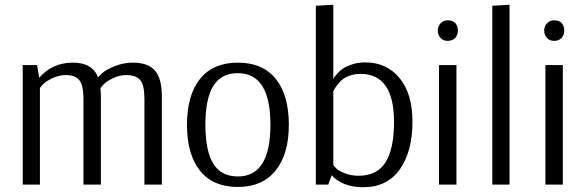

<svg xmlns="http://www.w3.org/2000/svg" viewBox="-20 -772 2449 803"><path d="M75 0V-500H135L144 -447Q199 -510 285 -510Q366 -510 390 -449Q399 -459 413 -470.5Q427 -482 462 -496Q497 -510 536 -510Q599 -510 628 -477Q657 -444 657 -367V0H584V-359Q584 -417 566 -437.5Q548 -458 509 -458Q480 -458 454 -445.5Q428 -433 417.5 -423Q407 -413 400 -403Q402 -381 402 -368V0H329V-359Q329 -416 311.5 -437Q294 -458 256 -458Q227 -458 200.5 -445.5Q174 -433 163 -422.5Q152 -412 147 -404V0Z M975 -466Q905 -466 872 -412.5Q839 -359 839 -250Q839 -141 872 -87.5Q905 -34 975 -34Q1111 -34 1111 -250Q1111 -466 975 -466ZM1188 -250Q1188 -127 1132.5 -58.5Q1077 10 975 10Q871 10 816.5 -58Q762 -126 762 -250Q762 -374 816.5 -442Q871 -510 975 -510Q1079 -510 1133.5 -442Q1188 -374 1188 -250Z M1487 -463Q1460 -463 1437 -453.5Q1414 -444 1401 -429Q1388 -414 1382.5 -405.5Q1377 -397 1374 -391V-82Q1378 -76 1387 -67Q1396 -58 1422 -47.5Q1448 -37 1480 -37Q1557 -37 1592.5 -93.5Q1628 -150 1628 -262Q1628 -463 1487 -463ZM1301 0V-748L1374 -752V-443H1375Q1376 -446 1379 -450.5Q1382 -455 1392.5 -466.5Q1403 -478 1417 -487Q1431 -496 1455 -503.5Q1479 -511 1508 -511Q1597 -511 1651 -445.5Q1705 -380 1705 -264Q1705 -138 1652 -63.5Q1599 11 1499 11Q1413 11 1367 -39L1353 0Z M1824 -676Q1835 -687 1853 -687Q1872 -687 1883 -677Q1895 -664 1895 -644Q1895 -626 1883 -612Q1869 -601 1853 -601Q1835 -601 1824 -612Q1811 -625 1811 -644Q1811 -663 1824 -676ZM1889 -500V0H1816V-500Z M2111 -752V0H2039V-748Z M2269 -676Q2280 -687 2298 -687Q2317 -687 2328 -677Q2340 -664 2340 -644Q2340 -626 2328 -612Q2314 -601 2298 -601Q2280 -601 2269 -612Q2256 -625 2256 -644Q2256 -663 2269 -676ZM2334 -500V0H2261V-500Z"/></svg>

Font: Arsenal
Style: Regular
Weight: 400
Designer: Andrij Shevchenko
Foundry: Stairsfor.com
Version: Version 1.000